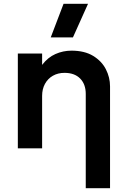

<svg xmlns="http://www.w3.org/2000/svg" viewBox="-20 -782 668 1012"><path d="M432 210V-287Q432 -338 402.5 -368Q373 -398 320 -398Q285.5 -398 258.8 -382.8Q232 -367.5 217 -340Q202 -312.5 202 -276.5V0H74V-500H202V-440Q232 -479.5 272.2 -497.2Q312.5 -515 356.5 -515Q425.5 -515 470.8 -487.5Q516 -460 538 -417Q560 -374 560 -327V210ZM247.5 -585 315 -762H444L364.5 -585Z"/></svg>

Font: Geologica EX Med
Style: Regular
Weight: 500
Designer: Sindre Bremnes, Frode Helland
Foundry: Monokrom Skriftforlag AS
Version: Version 1.010;gftools[0.9.28]